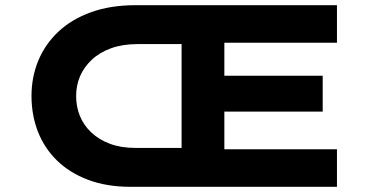

<svg xmlns="http://www.w3.org/2000/svg" viewBox="-20 -720 1439 740"><path d="M483 0Q390.9 0 319.5 -27Q248.1 -54 199.6 -101.5Q151 -149 126.2 -212.5Q101.4 -276 101.4 -350Q101.4 -423 127.7 -486.5Q154 -550 205.1 -598Q256.1 -646 331 -673Q405.9 -700 503 -700H1278.7V-555.2H844.7V-428.2H1223.7V-289.8H844.7V-144.8H1278.7V0ZM273.4 -350Q273.4 -309.3 287.8 -273.4Q302.2 -237.6 331.8 -209.6Q361.3 -181.6 403.9 -165.8Q446.4 -149.9 502.6 -149.9H679.9V-550.1H511.2Q452.8 -550.1 408.6 -534.2Q364.3 -518.4 333.9 -489.9Q303.5 -461.4 288.5 -426.1Q273.4 -390.7 273.4 -350Z"/></svg>

Font: Lexend Peta
Style: Regular
Weight: 400
Designer: Bonnie Shaver-Troup, Thomas Jockin
Foundry: Lexend
Version: Version 1.007